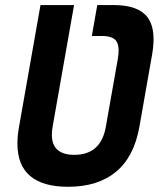

<svg xmlns="http://www.w3.org/2000/svg" viewBox="-20 -713 626 743"><path d="M356.4 -693.4H419.9Q514.2 -693.4 550.3 -647Q574.2 -615.7 574.2 -561Q574.2 -534.7 568.8 -502.9L519.5 -222.7Q499 -106.4 429 -48.3Q358.9 9.8 243.7 9.8Q47.4 9.8 47.4 -157.7Q47.4 -187.5 53.7 -222.7L136.7 -693.4H266.6L183.6 -222.7Q180.7 -205.6 180.7 -191.4Q180.7 -113.8 267.6 -113.8Q370.6 -113.8 389.6 -222.7L435.5 -482.4Q439 -502 439 -517.1Q439 -540.5 430.7 -553.2Q417 -573.7 375 -573.7H335.4Z"/></svg>

Font: CaskaydiaCove NFP
Style: Bold Italic
Weight: 700
Italic angle: -10°
Designer: Aaron Bell
Foundry: Saja Typeworks
Version: Version 2111.001; VTT 6.35;Nerd Fonts 3.1.1